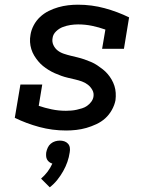

<svg xmlns="http://www.w3.org/2000/svg" viewBox="-20 -548 640 818"><path d="M262 8Q203 8 147.5 -7Q92 -22 43 -46L67 -188H160L145 -97Q172 -88 201 -82Q230 -76 261 -76Q272 -76 284 -77Q296 -78 307 -80.5Q318 -83 329.5 -86.5Q341 -90 351 -97Q361 -104 368.5 -114Q376 -124 378 -135Q381 -151 373.5 -164.5Q366 -178 354.5 -187Q343 -196 329 -201Q315 -206 300 -209.5Q285 -213 270 -216.5Q255 -220 241 -225Q227 -230 213.5 -236Q200 -242 187 -250Q174 -258 163 -267Q152 -276 142.5 -287.5Q133 -299 125.5 -311.5Q118 -324 113.5 -338.5Q109 -353 108 -368.5Q107 -384 110 -400Q113 -420 123.5 -440Q134 -460 150.5 -475.5Q167 -491 187 -501Q207 -511 228 -517Q249 -523 270 -525.5Q291 -528 312 -528Q371 -528 426 -513Q481 -498 530 -474L508 -340H415L429 -422Q401 -432 372 -438Q343 -444 313 -444Q297 -444 280.5 -441.5Q264 -439 248 -433Q232 -427 219 -414.5Q206 -402 204 -386Q201 -370 207.5 -356Q214 -342 225.5 -333Q237 -324 252 -319Q267 -314 281.5 -310.5Q296 -307 310.5 -303.5Q325 -300 339.5 -295Q354 -290 368 -284Q382 -278 394 -270Q406 -262 417.5 -253Q429 -244 438.5 -233Q448 -222 455.5 -209Q463 -196 467.5 -182Q472 -168 473 -152.5Q474 -137 472 -121Q468 -100 456.5 -79.5Q445 -59 428.5 -44Q412 -29 390.5 -19Q369 -9 348 -3Q327 3 305 5.5Q283 8 262 8ZM192 250 155 213Q171 199 183 183Q195 167 203 149Q196 147 190 142.5Q184 138 180.5 131.5Q177 125 176.5 117Q176 109 177 101Q179 91 183.5 81Q188 71 196.5 64Q205 57 215 54Q225 51 235 51Q245 51 254 54Q263 57 269.5 64Q276 71 277.5 81Q279 91 277 101Q274 122 267 142Q260 162 249 181.5Q238 201 224 218.5Q210 236 192 250Z"/></svg>

Font: Iosevka Etoile Medium
Style: Italic
Weight: 500
Italic angle: -9°
Designer: Belleve Invis
Foundry: Belleve Invis
Version: Version 22.1.2; ttfautohint (v1.8.4)